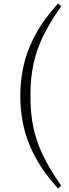

<svg xmlns="http://www.w3.org/2000/svg" viewBox="-20 -838 390 1078"><path d="M151 -299C151 -485 191 -615 324 -803L306 -818C160 -659 94 -496 94 -299C94 -102 160 61 306 220L324 205C192 17 151 -113 151 -299Z"/></svg>

Font: Source Han Serif TW VF
Style: Regular
Weight: 250
Designer: Ryoko NISHIZUKA 西塚涼子 (kana & ideographs); Frank Grießhammer (Latin, Greek & Cyrillic); Wenlong ZHANG 张文龙 (bopomofo); San
Foundry: Adobe
Version: Version 2.002;hotconv 1.1.0;makeotfexe 2.6.0